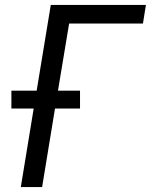

<svg xmlns="http://www.w3.org/2000/svg" viewBox="-20 -755 616 775"><path d="M64 0H150L202 -317H303V-389H214L259 -660H557L569 -735H185L128 -389H26V-317H116Z"/></svg>

Font: Iosevka Sparkle Oblique
Style: Regular
Weight: 400
Italic angle: -9°
Designer: Belleve Invis
Foundry: Belleve Invis
Version: Version 4.5.0; ttfautohint (v1.8.3)